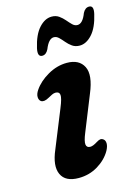

<svg xmlns="http://www.w3.org/2000/svg" viewBox="-108 -742 597 816"><g transform="rotate(-15 191.0 -334.0)"><path d="M217.5 -103.5Q229.5 -103.5 249 -116Q257.5 -121.5 264.8 -123Q272 -124.5 279.5 -119Q287.5 -113 287.8 -99.8Q288 -86.5 278.5 -69Q259 -34.5 220.8 -11.2Q182.5 12 136 12Q77.5 12 59.8 -26.5Q42 -65 70.5 -131L137 -295Q153.5 -335 151.8 -349.5Q150 -364 133.5 -364Q126 -364 118 -360.2Q110 -356.5 99.5 -350.5Q77.5 -338 65 -345.5Q56 -351.5 55.5 -365.2Q55 -379 66 -395Q87.5 -427 128.2 -450.5Q169 -474 212.5 -474Q266.5 -474 286 -435.5Q305.5 -397 274 -322L211.5 -166.5Q197.5 -132.5 199.5 -118Q201.5 -103.5 217.5 -103.5ZM285.5 -530.5Q266.6 -530.5 253 -540Q239.5 -549.5 229.1 -562Q218.8 -574.5 208.9 -584Q199 -593.5 187.4 -593.5Q164.6 -593.5 147.9 -551Q137.6 -530 120.4 -530Q98.4 -530 106.6 -567Q119.5 -623.5 145.3 -652Q171.1 -680.5 200.8 -680.5Q219.7 -680.5 233 -671Q246.3 -661.5 256.9 -649Q267.4 -636.5 277.1 -627Q286.8 -617.5 298.8 -617.5Q322 -617.5 337.9 -660Q348.3 -680.5 365.9 -680.5Q387.8 -680.5 379.2 -644Q366.3 -587.5 340.5 -559Q314.7 -530.5 285.5 -530.5Z"/></g></svg>

Font: Fraunces 9pt SuperSoft SemiBold
Style: Italic
Weight: 600
Italic angle: -16°
Version: Version 1.000;[0bf87f6ff]